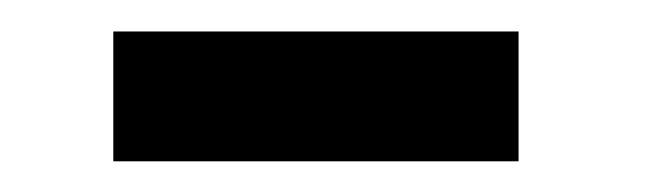

<svg xmlns="http://www.w3.org/2000/svg" viewBox="-20 -293 414 122"><path d="M309.5 -190.5H52V-273H309.5Z"/></svg>

Font: Lucymar Sans Medium
Style: Regular
Weight: 500
Foundry: The League of Moveable Type (original font) / Main changes by Cristiano Sobral with portions from Mirco Monsees
Version: Version 2.001;August 30, 2020;FontCreator 13.0.0.2681 64-bit